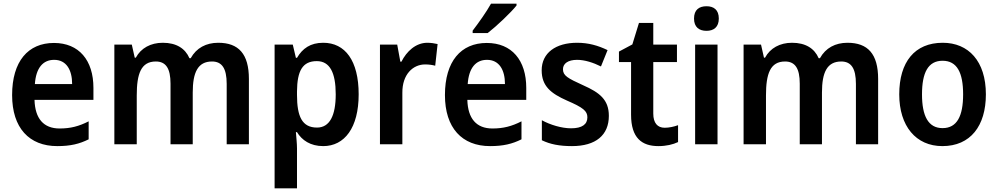

<svg xmlns="http://www.w3.org/2000/svg" viewBox="-20 -786 5437 1046"><path d="M274 -552C133 -552 46 -452 46 -268C46 -89 139 10 292 10C364 10 413 -2 463 -27V-125C410 -98 364 -86 305 -86C217 -86 171 -140 168 -242H489V-307C489 -458 410 -552 274 -552ZM275 -460C341 -460 373 -406 373 -328H170C176 -416 214 -460 275 -460Z M1169 -553C1103 -553 1050 -525 1019 -469H1012C989 -522 941 -553 867 -553C801 -553 748 -524 720 -472H714L698 -543H603V0H725V-266C725 -384 748 -451 829 -451C884 -451 909 -413 909 -330V0H1030V-282C1030 -392 1058 -451 1135 -451C1189 -451 1215 -414 1215 -329V0H1336V-356C1336 -492 1280 -553 1169 -553Z M1741 -553C1671 -553 1628 -522 1598 -471H1592L1575 -543H1476V240H1598V22C1598 -5 1594 -38 1592 -66H1598C1625 -22 1671 10 1741 10C1857 10 1934 -90 1934 -272C1934 -456 1860 -553 1741 -553ZM1706 -453C1777 -453 1809 -390 1809 -272C1809 -156 1776 -91 1707 -91C1626 -91 1598 -151 1598 -269V-288C1599 -400 1628 -453 1706 -453Z M2308 -553C2245 -553 2195 -506 2167 -450H2161L2144 -543H2050V0H2172V-280C2171 -381 2230 -435 2296 -435C2318 -435 2336 -432 2351 -428L2364 -546C2348 -550 2326 -553 2308 -553Z M2794 -756V-766H2655C2630 -721 2588 -662 2555 -619V-606H2637C2685 -643 2764 -718 2794 -756ZM2632 -552C2491 -552 2404 -452 2404 -268C2404 -89 2497 10 2650 10C2722 10 2771 -2 2821 -27V-125C2768 -98 2722 -86 2663 -86C2575 -86 2529 -140 2526 -242H2847V-307C2847 -458 2768 -552 2632 -552ZM2633 -460C2699 -460 2731 -406 2731 -328H2528C2534 -416 2572 -460 2633 -460Z M3297 -155C3297 -243 3246 -282 3158 -321C3072 -360 3047 -374 3047 -409C3047 -440 3075 -460 3124 -460C3165 -460 3212 -445 3254 -424L3290 -513C3238 -538 3186 -553 3124 -553C3008 -553 2931 -498 2931 -403C2931 -317 2981 -277 3069 -238C3157 -200 3180 -181 3180 -147C3180 -109 3152 -87 3091 -87C3040 -87 2977 -106 2932 -131V-22C2977 0 3028 10 3096 10C3226 10 3297 -50 3297 -155Z M3601 -90C3562 -90 3539 -116 3539 -167V-448H3668V-543H3539V-661H3461L3425 -544L3352 -505V-448H3418V-161C3418 -34 3477 10 3567 10C3610 10 3647 1 3674 -12V-104C3652 -96 3626 -90 3601 -90Z M3829 -752C3789 -752 3761 -733 3761 -685C3761 -638 3789 -618 3829 -618C3868 -618 3896 -638 3896 -685C3896 -733 3868 -752 3829 -752ZM3889 -543H3767V0H3889Z M4597 -553C4531 -553 4478 -525 4447 -469H4440C4417 -522 4369 -553 4295 -553C4229 -553 4176 -524 4148 -472H4142L4126 -543H4031V0H4153V-266C4153 -384 4176 -451 4257 -451C4312 -451 4337 -413 4337 -330V0H4458V-282C4458 -392 4486 -451 4563 -451C4617 -451 4643 -414 4643 -329V0H4764V-356C4764 -492 4708 -553 4597 -553Z M5351 -272C5351 -453 5256 -553 5116 -553C4963 -553 4879 -448 4879 -272C4879 -99 4970 10 5114 10C5267 10 5351 -100 5351 -272ZM5003 -272C5003 -390 5036 -455 5115 -455C5194 -455 5227 -390 5227 -272C5227 -154 5194 -88 5115 -88C5037 -88 5003 -154 5003 -272Z"/></svg>

Font: Noto Sans Thai Looped SemiCondensed SemiBold
Style: Regular
Weight: 600
Width: 4
Designer: Sasikarn Vongin, Ben Mitchell
Foundry: The Fontpad Ltd
Version: Version 1.001